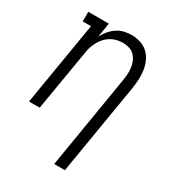

<svg xmlns="http://www.w3.org/2000/svg" viewBox="-180 -641 859 948"><g transform="rotate(30 250.0 -166.5)"><path d="M277 205 364 -321Q367 -340 368.5 -359Q370 -378 367.5 -396Q365 -414 358 -430.5Q351 -447 339 -459.5Q327 -472 309.5 -477.5Q292 -483 273 -483Q256 -483 238.5 -479Q221 -475 205 -465.5Q189 -456 176.5 -442Q164 -428 155.5 -412Q147 -396 141.5 -379.5Q136 -363 134 -345L76 0H15L94 -475H47V-530H164L151 -449Q161 -468 175.5 -485.5Q190 -503 208.5 -515.5Q227 -528 248.5 -533Q270 -538 291 -538Q317 -538 341.5 -530Q366 -522 384 -505.5Q402 -489 412.5 -466Q423 -443 427 -417.5Q431 -392 429.5 -365.5Q428 -339 424 -312L338 205Z"/></g></svg>

Font: Iosevka Curly Slab LtObl
Style: Regular
Weight: 300
Italic angle: -9°
Monospace: yes
Designer: Belleve Invis
Foundry: Belleve Invis
Version: Version 11.0.0; ttfautohint (v1.8.3)